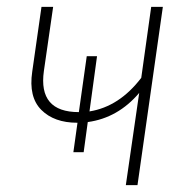

<svg xmlns="http://www.w3.org/2000/svg" viewBox="-20 -540 572 560"><path d="M421 -520H455L381 0H347L386 -269Q324 -196 236 -184L224 -96H194L206 -182H205Q138 -182 100.5 -219.5Q63 -257 74 -331L101 -520H135L108 -333Q91 -213 210 -213L233 -376H263L241 -215Q328 -229 392 -313Z"/></svg>

Font: Fira Sans UltraLight
Style: Italic
Weight: 200
Italic angle: -8°
Designer: Carrois Corporate & Edenspiekermann AG
Foundry: Carrois Corporate GbR & Edenspiekermann AG
Version: Version 4.203;PS 004.203;hotconv 1.0.88;makeotf.lib2.5.64775